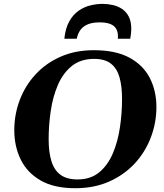

<svg xmlns="http://www.w3.org/2000/svg" viewBox="-20 -970 860 1004"><path d="M373 14.2Q262.7 14.2 192.4 -26.4Q122.1 -66.9 88.4 -135.7Q54.7 -204.6 54.7 -289.1Q54.7 -371.1 83 -446.3Q111.3 -521.5 165.3 -580.3Q219.2 -639.2 296.4 -673.3Q373.5 -707.5 471.2 -707.5Q585 -707.5 657.2 -668.2Q729.5 -628.9 763.7 -561.5Q797.9 -494.1 797.9 -410.2Q797.9 -328.1 769 -252Q740.2 -175.8 685.3 -116Q630.4 -56.2 551.8 -21Q473.1 14.2 373 14.2ZM385.7 -31.7Q454.1 -31.7 499 -69.1Q543.9 -106.4 570.1 -168Q596.2 -229.5 607.2 -304Q618.2 -378.4 618.2 -452.6Q618.2 -518.6 605 -565.4Q591.8 -612.3 560.1 -637.2Q528.3 -662.1 472.2 -662.1Q401.9 -662.1 355.7 -625Q309.6 -587.9 283 -526.4Q256.3 -464.8 245.4 -390.4Q234.4 -315.9 234.4 -241.7Q234.4 -176.3 248.3 -129.2Q262.2 -82 295.2 -56.9Q328.1 -31.7 385.7 -31.7ZM516.1 -949.7Q543 -949.7 569.6 -943.8Q596.2 -938 618.2 -923.3Q640.1 -908.7 653.3 -883.3Q666.5 -857.9 666.5 -818.4Q666.5 -807.1 665 -794.4Q663.6 -781.7 661.1 -767.6H596.2Q596.7 -771.5 596.7 -774.7Q596.7 -777.8 596.7 -780.8Q596.7 -805.2 586.4 -821.3Q576.2 -837.4 554.9 -845.2Q533.7 -853 501.5 -853Q466.3 -853 441.7 -843.8Q417 -834.5 402.1 -815.4Q387.2 -796.4 381.3 -767.6H316.4Q322.3 -822.8 342.3 -858.4Q362.3 -894 391.4 -914.1Q420.4 -934.1 452.9 -941.9Q485.4 -949.7 516.1 -949.7Z"/></svg>

Font: Gelasio
Style: Italic
Weight: 400
Italic angle: -8.5°
Designer: Eben Sorkin
Foundry: Eben Sorkin
Version: Version 1.008